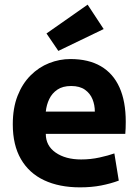

<svg xmlns="http://www.w3.org/2000/svg" viewBox="-20 -794 600 826"><path d="M324 12Q235 12 170 -18.5Q105 -49 70 -109.5Q35 -170 35 -259Q35 -329 55.5 -381.5Q76 -434 111.5 -469.5Q147 -505 191.5 -522.5Q236 -540 283 -540Q361 -540 414 -509Q467 -478 494 -418Q521 -358 521 -270Q521 -257 520.5 -242.5Q520 -228 519 -218H177Q177 -167 219.5 -137.5Q262 -108 329 -108Q370 -108 408.5 -116.5Q447 -125 472 -134L491 -17Q456 -4 415 4Q374 12 324 12ZM177 -314H388Q388 -342 378 -367Q368 -392 345.5 -408Q323 -424 286 -424Q250 -424 227 -408.5Q204 -393 192 -368Q180 -343 177 -314ZM231 -575 180 -650 357 -774 426 -669Z"/></svg>

Font: Ubuntu Sans Mono
Style: Regular
Weight: 400
Monospace: yes
Designer: Dalton Maag Ltd
Foundry: Dalton Maag Ltd
Version: Version 1.006